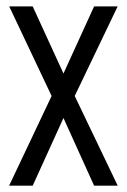

<svg xmlns="http://www.w3.org/2000/svg" viewBox="-20 -589 402 609"><path d="M278.5 -568.7H353.2L217 -284.6L353.4 0H278.5L181.3 -214.7L83.7 0H8.9L143.7 -284.6L9.2 -568.7H83.7L181.3 -355.9Z"/></svg>

Font: Khand Variable Light
Style: Regular
Weight: 300
Designer: Satya Rajpurohit
Foundry: Indian Type Foundry
Version: Version 3.000